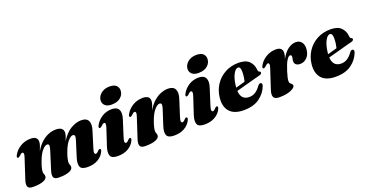

<svg xmlns="http://www.w3.org/2000/svg" viewBox="-34 -1353 3841 2014"><g transform="rotate(-20 1886.0 -346.0)"><path d="M319 -87 382 -287.5Q393.5 -324.5 391 -340Q388.5 -355.5 370.5 -355.5Q346.5 -355.5 315 -318.8Q283.5 -282 257.5 -210.5Q230 -137.5 230 -101Q230 -86.5 235.5 -75.5Q241 -64.5 241 -50Q241 -21.5 200 -4.5Q159 12.5 84 12.5Q35 12.5 24.8 -13Q14.5 -38.5 31 -87L102.5 -305.5Q113.5 -337.5 110.8 -350.5Q108 -363.5 98 -363.5Q90.5 -363.5 82 -358Q73.5 -352.5 58.5 -337.5Q45 -326 35.5 -329.5Q22.5 -335.5 36 -361.5Q63 -411 114.2 -441.8Q165.5 -472.5 227.5 -472.5Q305 -472.5 305 -412.5Q305 -392.5 295.8 -366.5Q286.5 -340.5 276.5 -315Q311 -374 351.2 -408.5Q391.5 -443 432 -457.8Q472.5 -472.5 508.5 -472.5Q592.5 -472.5 592.5 -410.5Q592.5 -393.5 584.8 -370.5Q577 -347.5 567.5 -323.5Q618 -404 677.8 -438.2Q737.5 -472.5 793 -472.5Q854 -472.5 872.2 -433.5Q890.5 -394.5 869 -329L814.5 -152.5Q802.5 -116 806.2 -102.2Q810 -88.5 820 -88.5Q834.5 -88.5 855 -113Q863.5 -121 868.2 -122.5Q873 -124 877.5 -122Q892.5 -116 877 -87Q856.5 -43.5 809.2 -15.5Q762 12.5 692.5 12.5Q625 12.5 611 -23Q597 -58.5 617.5 -122L669.5 -287.5Q681.5 -324 678.5 -339.8Q675.5 -355.5 657.5 -355.5Q634 -355.5 602.5 -318.8Q571 -282 544.5 -210Q531.5 -175.5 524.8 -146.5Q518 -117.5 518 -101Q518 -86.5 523.5 -75.5Q529 -64.5 529 -50Q529 -21.5 488.2 -4.5Q447.5 12.5 372.5 12.5Q323 12.5 313 -12.8Q303 -38 319 -87Z M1152.5 -517Q1106.5 -517 1082 -538.5Q1057.5 -560 1057.5 -592.5Q1057.5 -620.5 1074.2 -646Q1091 -671.5 1121.8 -687.5Q1152.5 -703.5 1194.5 -703.5Q1245.5 -703.5 1268.2 -681.5Q1291 -659.5 1291 -628Q1291 -581 1254.2 -549Q1217.5 -517 1152.5 -517ZM1152 -152.5Q1140 -115.5 1143.2 -102Q1146.5 -88.5 1157 -88.5Q1171 -88.5 1192 -113Q1200.5 -121 1205.2 -122.5Q1210 -124 1215 -122Q1229 -116 1214.5 -87Q1193.5 -43.5 1146 -15.5Q1098.5 12.5 1029.5 12.5Q961.5 12.5 947.8 -23.2Q934 -59 955 -122.5L1015.5 -305.5Q1026 -337.5 1023.5 -350.5Q1021 -363.5 1010.5 -363.5Q1003 -363.5 994.5 -358Q986 -352.5 971.5 -337.5Q957.5 -326 948.5 -329.5Q935 -335.5 949 -361.5Q975.5 -410.5 1024.2 -441.5Q1073 -472.5 1134 -472.5Q1192 -472.5 1211.5 -435.8Q1231 -399 1208.5 -330Z M1288.5 -329.5Q1275 -335.5 1289 -361.5Q1316.5 -411 1367.5 -441.8Q1418.5 -472.5 1480.5 -472.5Q1558 -472.5 1558 -412.5Q1558 -392 1548.8 -366.2Q1539.5 -340.5 1529.5 -314.5Q1564 -374 1604.5 -408.5Q1645 -443 1685.5 -457.8Q1726 -472.5 1761 -472.5Q1822.5 -472.5 1841 -433.5Q1859.5 -394.5 1838 -329L1781.5 -152.5Q1769.5 -115.5 1773 -102Q1776.5 -88.5 1786.5 -88.5Q1800.5 -88.5 1821.5 -113Q1830 -121 1834.8 -122.5Q1839.5 -124 1844.5 -122Q1858.5 -116 1844 -87Q1823 -43.5 1775.8 -15.5Q1728.5 12.5 1659.5 12.5Q1591.5 12.5 1577.2 -23Q1563 -58.5 1584 -122L1637.5 -287.5Q1650 -324.5 1647 -340Q1644 -355.5 1625.5 -355.5Q1601.5 -355.5 1569 -318.8Q1536.5 -282 1510.5 -210.5Q1497.5 -175.5 1490.2 -146.5Q1483 -117.5 1483 -101Q1483 -86.5 1488.5 -75.5Q1494 -64.5 1494 -50Q1494 -21.5 1453 -4.5Q1412 12.5 1337 12.5Q1288 12.5 1277.8 -13Q1267.5 -38.5 1284 -87L1355.5 -305.5Q1366.5 -337.5 1363.8 -350.5Q1361 -363.5 1351 -363.5Q1343.5 -363.5 1335 -358Q1326.5 -352.5 1311.5 -337.5Q1298 -326 1288.5 -329.5Z M2122 -517Q2076 -517 2051.5 -538.5Q2027 -560 2027 -592.5Q2027 -620.5 2043.8 -646Q2060.5 -671.5 2091.2 -687.5Q2122 -703.5 2164 -703.5Q2215 -703.5 2237.8 -681.5Q2260.5 -659.5 2260.5 -628Q2260.5 -581 2223.8 -549Q2187 -517 2122 -517ZM2121.5 -152.5Q2109.5 -115.5 2112.8 -102Q2116 -88.5 2126.5 -88.5Q2140.5 -88.5 2161.5 -113Q2170 -121 2174.8 -122.5Q2179.5 -124 2184.5 -122Q2198.5 -116 2184 -87Q2163 -43.5 2115.5 -15.5Q2068 12.5 1999 12.5Q1931 12.5 1917.2 -23.2Q1903.5 -59 1924.5 -122.5L1985 -305.5Q1995.5 -337.5 1993 -350.5Q1990.5 -363.5 1980 -363.5Q1972.5 -363.5 1964 -358Q1955.5 -352.5 1941 -337.5Q1927 -326 1918 -329.5Q1904.5 -335.5 1918.5 -361.5Q1945 -410.5 1993.8 -441.5Q2042.5 -472.5 2103.5 -472.5Q2161.5 -472.5 2181 -435.8Q2200.5 -399 2178 -330Z M2708 -161Q2680 -85 2612.8 -36.2Q2545.5 12.5 2436 12.5Q2329 12.5 2279.8 -43.5Q2230.5 -99.5 2241.5 -199Q2250 -277 2291 -339.2Q2332 -401.5 2398.8 -438Q2465.5 -474.5 2550 -474.5Q2632.5 -474.5 2670.2 -434.5Q2708 -394.5 2711 -338Q2712 -329 2715.2 -322Q2718.5 -315 2727 -312.5Q2738.5 -308.5 2738.5 -298.5Q2738.5 -291.5 2732.8 -285Q2727 -278.5 2711 -274Q2694.5 -270 2663.5 -261.8Q2632.5 -253.5 2594 -243Q2555.5 -232.5 2515 -221.5Q2474.5 -210.5 2439.5 -201Q2445.5 -98 2538 -98Q2576 -98 2607 -118.5Q2638 -139 2664 -176Q2673.5 -187.5 2680 -191.5Q2686.5 -195.5 2694 -195Q2703 -194.5 2708 -186.2Q2713 -178 2708 -161ZM2441 -250.5Q2440.5 -244 2440 -237.5Q2467 -245 2494.5 -252.5Q2522 -260 2544 -266.5Q2549.5 -286.5 2553.2 -312.8Q2557 -339 2557.5 -371Q2558 -429.5 2528.5 -429.5Q2501.5 -429.5 2476 -382.2Q2450.5 -335 2441 -250.5Z M2777 -329.5Q2764 -335.5 2777.5 -361.5Q2804.5 -411 2855.5 -441.8Q2906.5 -472.5 2966.5 -472.5Q3003.5 -472.5 3020.8 -456.8Q3038 -441 3038 -413.5Q3038 -397.5 3033.8 -380Q3029.5 -362.5 3023 -344.5Q3059.5 -412 3103 -442.2Q3146.5 -472.5 3188 -472.5Q3232 -472.5 3253.8 -441.8Q3275.5 -411 3271 -364.5Q3265.5 -305.5 3233.2 -273.5Q3201 -241.5 3158 -241.5Q3126.5 -241.5 3110.8 -255.8Q3095 -270 3095 -292Q3095 -305.5 3098.8 -318.2Q3102.5 -331 3102.5 -342.5Q3102.5 -363 3086 -363Q3069 -363 3047.5 -329.5Q3026 -296 3001.5 -218.5Q2990 -181 2984 -155.8Q2978 -130.5 2978 -113.5Q2978 -96.5 2986.2 -88Q2994.5 -79.5 3003 -73Q3011.5 -66.5 3011.5 -54Q3011.5 -31 2962.5 -9.2Q2913.5 12.5 2831.5 12.5Q2780 12.5 2768.8 -15.8Q2757.5 -44 2774 -92L2844 -305.5Q2855 -337.5 2852.2 -350.5Q2849.5 -363.5 2839.5 -363.5Q2832 -363.5 2823.5 -358Q2815 -352.5 2800 -337.5Q2786.5 -326 2777 -329.5Z M3734 -161Q3706 -85 3638.8 -36.2Q3571.5 12.5 3462 12.5Q3355 12.5 3305.8 -43.5Q3256.5 -99.5 3267.5 -199Q3276 -277 3317 -339.2Q3358 -401.5 3424.8 -438Q3491.5 -474.5 3576 -474.5Q3658.5 -474.5 3696.2 -434.5Q3734 -394.5 3737 -338Q3738 -329 3741.2 -322Q3744.5 -315 3753 -312.5Q3764.5 -308.5 3764.5 -298.5Q3764.5 -291.5 3758.8 -285Q3753 -278.5 3737 -274Q3720.5 -270 3689.5 -261.8Q3658.5 -253.5 3620 -243Q3581.5 -232.5 3541 -221.5Q3500.5 -210.5 3465.5 -201Q3471.5 -98 3564 -98Q3602 -98 3633 -118.5Q3664 -139 3690 -176Q3699.5 -187.5 3706 -191.5Q3712.5 -195.5 3720 -195Q3729 -194.5 3734 -186.2Q3739 -178 3734 -161ZM3467 -250.5Q3466.5 -244 3466 -237.5Q3493 -245 3520.5 -252.5Q3548 -260 3570 -266.5Q3575.5 -286.5 3579.2 -312.8Q3583 -339 3583.5 -371Q3584 -429.5 3554.5 -429.5Q3527.5 -429.5 3502 -382.2Q3476.5 -335 3467 -250.5Z"/></g></svg>

Font: Fraunces 72pt Black
Style: Italic
Weight: 900
Italic angle: -16°
Version: Version 1.000;[b76b70a41]